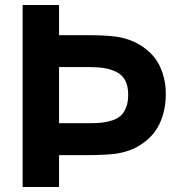

<svg xmlns="http://www.w3.org/2000/svg" viewBox="-20 -750 711 770"><path d="M332 -608.9Q393.6 -608.9 439 -604Q469.7 -600.1 498.3 -590.1Q526.9 -580.1 554 -561.5Q581.1 -543 600.8 -517.6Q620.6 -492.2 632.8 -454.8Q645 -417.5 645 -373Q645 -326.2 632.8 -287.1Q620.6 -248 600.8 -221.7Q581.1 -195.3 553.7 -176Q526.4 -156.7 498 -146.7Q469.7 -136.7 439 -132.8Q393.6 -127.9 332 -127.9H216.8V0H70.8V-730H216.8V-608.9ZM216.8 -255.9H338.9Q368.2 -255.9 389.6 -258.3Q411.1 -260.7 431.9 -267.8Q452.6 -274.9 465.6 -287.4Q478.5 -299.8 486.3 -320.6Q494.1 -341.3 494.1 -370.1Q494.1 -404.3 482.4 -427Q470.7 -449.7 448 -460.9Q425.3 -472.2 399.9 -476.6Q374.5 -481 338.9 -481H216.8Z"/></svg>

Font: Nacelle Bold
Style: Regular
Weight: 700
Designer: Sora Sagano
Foundry: Sora Sagano
Version: Version 1.000;FEAKit 1.0